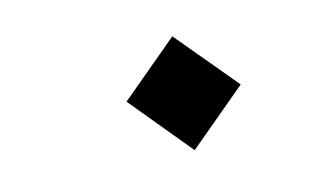

<svg xmlns="http://www.w3.org/2000/svg" viewBox="-37 -658 573 329"><g transform="rotate(-10 250.0 -493.5)"><path d="M377 -491.2 279.8 -394 179.2 -496.1 275.9 -592.8Z"/></g></svg>

Font: Steps Mono
Style: Regular
Weight: 400
Width: 3
Version: Version 1.000;PS 001.000;hotconv 1.0.70;makeotf.lib2.5.58329